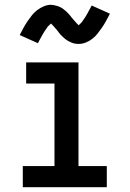

<svg xmlns="http://www.w3.org/2000/svg" viewBox="-20 -780 540 800"><path d="M75 0V-88H207V-432H89V-520H307V-88H425V0ZM308 -597Q303 -597 298 -597.5Q293 -598 288.5 -599Q284 -600 279.5 -602Q275 -604 270.5 -606Q266 -608 262 -610.5Q258 -613 254.5 -615.5Q251 -618 247 -621.5Q243 -625 239.5 -628.5Q236 -632 232.5 -635.5Q229 -639 226.5 -642.5Q224 -646 221.5 -649.5Q219 -653 215 -657.5Q211 -662 207.5 -666Q204 -670 201 -673.5Q198 -677 194 -680.5Q190 -684 190 -685H195Q195 -684 192 -681.5Q189 -679 185.5 -675.5Q182 -672 180.5 -670.5Q179 -669 177.5 -667Q176 -665 174.5 -662.5Q173 -660 171 -657.5Q169 -655 167.5 -652.5Q166 -650 164 -647Q162 -644 160 -640.5Q158 -637 156 -633.5Q154 -630 152 -626Q150 -622 147.5 -618Q145 -614 143 -609.5Q141 -605 138 -600L62 -634Q71 -652 79.5 -667Q88 -682 96.5 -694Q105 -706 113.5 -717Q122 -728 134.5 -737.5Q147 -747 162 -753.5Q177 -760 192 -760Q197 -760 202 -759Q207 -758 211.5 -757Q216 -756 220.5 -754.5Q225 -753 229.5 -751Q234 -749 238 -746.5Q242 -744 245.5 -741Q249 -738 253 -735Q257 -732 260.5 -728Q264 -724 267.5 -720.5Q271 -717 273.5 -713.5Q276 -710 278.5 -707Q281 -704 285 -699.5Q289 -695 292.5 -691Q296 -687 299 -683.5Q302 -680 306 -676.5Q310 -673 310 -672H305Q305 -673 308 -675Q311 -677 314.5 -681Q318 -685 319.5 -686.5Q321 -688 322.5 -690Q324 -692 325.5 -694.5Q327 -697 329 -699.5Q331 -702 332.5 -704.5Q334 -707 336 -710Q338 -713 340 -716.5Q342 -720 344 -723.5Q346 -727 348 -731Q350 -735 352.5 -739Q355 -743 357 -747.5Q359 -752 362 -757L438 -723Q429 -705 420.5 -690Q412 -675 403.5 -663Q395 -651 386.5 -640Q378 -629 365.5 -619Q353 -609 338 -603Q323 -597 308 -597Z"/></svg>

Font: Iosevka Semibold
Style: Regular
Weight: 600
Monospace: yes
Designer: Belleve Invis
Foundry: Belleve Invis
Version: Version 33.2.3; ttfautohint (v1.8.4)